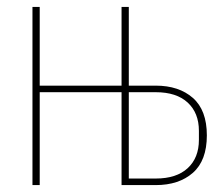

<svg xmlns="http://www.w3.org/2000/svg" viewBox="-20 -536 640 556"><path d="M74 -516H95V-288H332V-516H353V-288H431Q498 -288 538.5 -252.5Q579 -217 579 -144Q579 -71 538.5 -35.5Q498 0 431 0H332V-269H95V0H74ZM431 -19Q491 -19 523.5 -49Q556 -79 556 -131V-157Q556 -209 523.5 -239Q491 -269 431 -269H353V-19Z"/></svg>

Font: IBM Plex Mono Thin
Style: Regular
Weight: 100
Monospace: yes
Designer: Mike Abbink, Paul van der Laan, Pieter van Rosmalen
Foundry: Bold Monday
Version: Version 2.3